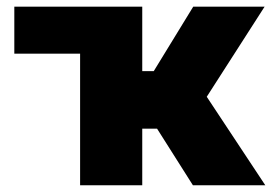

<svg xmlns="http://www.w3.org/2000/svg" viewBox="-20 -550 808 570"><path d="M402.3 -530.3H22.5V-390.6H217.8V0H402.3V-168H446.3L552.7 0H767.6L593.8 -262.7L765.6 -530.3H553.7L436.5 -338.9H402.3Z"/></svg>

Font: Pretendard Black
Style: Regular
Weight: 900
Designer: Base glyphs from Inter by Rasmus Andersson; Hangeul glyphs from Noto Sans CJK(Source Han Sans) by Jang Soo-young and Kan
Foundry: Kil Hyung-jin
Version: Version 1.309;Glyphs 3.2 (3225)